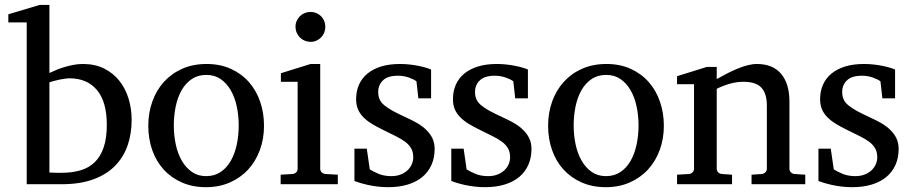

<svg xmlns="http://www.w3.org/2000/svg" viewBox="-20 -757 3747 789"><path d="M521 -264.2Q521 -207.5 504.4 -159.4Q487.8 -111.3 452.9 -75.7Q418 -40 363.5 -20Q309.1 0 233.9 0H89.8V-665H14.2V-698.2L143.1 -736.8H183.1V-457Q191.9 -460.9 206.1 -467.3Q220.2 -473.6 238.5 -479.5Q256.8 -485.4 277.8 -489.7Q298.8 -494.1 320.8 -494.1Q370.1 -494.1 407.5 -475.6Q444.8 -457 470.2 -425.3Q495.6 -393.6 508.3 -351.8Q521 -310.1 521 -264.2ZM418.9 -244.1Q418.9 -338.4 378.7 -386.7Q338.4 -435.1 266.1 -435.1Q257.8 -435.1 246.6 -433.6Q235.4 -432.1 223.9 -429.7Q212.4 -427.2 201.4 -424.3Q190.4 -421.4 183.1 -418.9V-47.9Q191.4 -47.4 200.2 -47.4Q207.5 -46.9 215.8 -46.9H231.9Q276.4 -46.9 311 -57.1Q345.7 -67.4 369.6 -90.8Q393.6 -114.3 406.2 -151.9Q418.9 -189.5 418.9 -244.1Z M960.9 -241.2Q960.9 -282.2 952.9 -319.8Q944.8 -357.4 928.2 -386.2Q911.6 -415 886.7 -432.1Q861.8 -449.2 828.1 -449.2Q793.5 -449.2 768.1 -432.1Q742.7 -415 726.3 -386.2Q710 -357.4 702.1 -319.8Q694.3 -282.2 694.3 -241.2Q694.3 -200.7 702.4 -163.1Q710.4 -125.5 727.1 -96.7Q743.7 -67.9 768.6 -50.5Q793.5 -33.2 827.1 -33.2Q861.3 -33.2 886.7 -50.3Q912.1 -67.4 928.5 -96.2Q944.8 -125 952.9 -162.6Q960.9 -200.2 960.9 -241.2ZM1064.9 -240.2Q1064.9 -187 1048.1 -140.9Q1031.2 -94.7 1000.2 -60.8Q969.2 -26.9 925 -7.3Q880.9 12.2 826.2 12.2Q771.5 12.2 727.5 -7.1Q683.6 -26.4 652.8 -60.1Q622.1 -93.8 605.7 -139.9Q589.4 -186 589.4 -240.2Q589.4 -293.5 606 -339.8Q622.6 -386.2 653.8 -420.7Q685.1 -455.1 729.2 -474.6Q773.4 -494.1 829.1 -494.1Q884.8 -494.1 928.7 -474.1Q972.7 -454.1 1002.9 -419.7Q1033.2 -385.3 1049.1 -339.1Q1064.9 -293 1064.9 -240.2Z M1133.3 0V-39.1L1182.1 -42Q1191.4 -43 1197.3 -48.8Q1203.1 -54.7 1203.1 -64V-420.9H1134.3V-456.1L1256.3 -494.1H1295.9V-64Q1295.9 -54.7 1302 -48.8Q1308.1 -43 1316.9 -42L1368.2 -39.1V0ZM1316.9 -647Q1316.9 -634.3 1312.3 -622.8Q1307.6 -611.3 1299.3 -603Q1291 -594.7 1280 -589.8Q1269 -585 1256.3 -585Q1243.7 -585 1232.2 -589.8Q1220.7 -594.7 1212.4 -603Q1204.1 -611.3 1199.2 -622.8Q1194.3 -634.3 1194.3 -647Q1194.3 -659.7 1199.2 -670.9Q1204.1 -682.1 1212.4 -690.4Q1220.7 -698.7 1232.2 -703.4Q1243.7 -708 1256.3 -708Q1269 -708 1280 -703.4Q1291 -698.7 1299.3 -690.4Q1307.6 -682.1 1312.3 -670.9Q1316.9 -659.7 1316.9 -647Z M1766.1 -145Q1766.1 -108.4 1752.9 -79.1Q1739.7 -49.8 1715.3 -29.5Q1690.9 -9.3 1655.3 1.5Q1619.6 12.2 1575.2 12.2Q1552.2 12.2 1530.5 9.5Q1508.8 6.8 1490.5 2.7Q1472.2 -1.5 1458 -5.9Q1443.8 -10.3 1436.5 -13.2V-146H1487.3L1499.5 -61Q1514.6 -51.3 1536.9 -42.2Q1559.1 -33.2 1588.4 -33.2Q1609.9 -33.2 1626.5 -39.8Q1643.1 -46.4 1654.5 -57.1Q1666 -67.9 1672.1 -81.8Q1678.2 -95.7 1678.2 -110.8Q1678.2 -131.8 1669.9 -146.7Q1661.6 -161.6 1646 -173.6Q1630.4 -185.5 1607.7 -196.8Q1585 -208 1556.2 -222.2Q1528.8 -235.4 1507.8 -248.3Q1486.8 -261.2 1472.4 -276.1Q1458 -291 1450.7 -308.8Q1443.4 -326.7 1443.4 -349.1Q1443.4 -382.3 1455.3 -409.2Q1467.3 -436 1490.2 -454.8Q1513.2 -473.6 1546.6 -483.9Q1580.1 -494.1 1623.5 -494.1Q1645.5 -494.1 1665.5 -491.7Q1685.5 -489.3 1702.1 -485.8Q1718.8 -482.4 1731.4 -478.5Q1744.1 -474.6 1751.5 -471.2V-353H1699.2L1691.4 -422.9Q1680.7 -431.2 1659.7 -438.5Q1638.7 -445.8 1615.2 -445.8Q1573.7 -445.8 1554 -427Q1534.2 -408.2 1534.2 -378.9Q1534.2 -361.8 1539.8 -349.1Q1545.4 -336.4 1558.3 -325.2Q1571.3 -314 1592.5 -302.2Q1613.8 -290.5 1645.5 -275.9Q1671.9 -264.2 1693.8 -251.5Q1715.8 -238.8 1731.9 -223.1Q1748 -207.5 1757.1 -188.5Q1766.1 -169.4 1766.1 -145Z M2164.1 -145Q2164.1 -108.4 2150.9 -79.1Q2137.7 -49.8 2113.3 -29.5Q2088.9 -9.3 2053.2 1.5Q2017.6 12.2 1973.1 12.2Q1950.2 12.2 1928.5 9.5Q1906.7 6.8 1888.4 2.7Q1870.1 -1.5 1856 -5.9Q1841.8 -10.3 1834.5 -13.2V-146H1885.3L1897.5 -61Q1912.6 -51.3 1934.8 -42.2Q1957 -33.2 1986.3 -33.2Q2007.8 -33.2 2024.4 -39.8Q2041 -46.4 2052.5 -57.1Q2064 -67.9 2070.1 -81.8Q2076.2 -95.7 2076.2 -110.8Q2076.2 -131.8 2067.9 -146.7Q2059.6 -161.6 2043.9 -173.6Q2028.3 -185.5 2005.6 -196.8Q1982.9 -208 1954.1 -222.2Q1926.8 -235.4 1905.8 -248.3Q1884.8 -261.2 1870.4 -276.1Q1856 -291 1848.6 -308.8Q1841.3 -326.7 1841.3 -349.1Q1841.3 -382.3 1853.3 -409.2Q1865.2 -436 1888.2 -454.8Q1911.1 -473.6 1944.6 -483.9Q1978 -494.1 2021.5 -494.1Q2043.5 -494.1 2063.5 -491.7Q2083.5 -489.3 2100.1 -485.8Q2116.7 -482.4 2129.4 -478.5Q2142.1 -474.6 2149.4 -471.2V-353H2097.2L2089.4 -422.9Q2078.6 -431.2 2057.6 -438.5Q2036.6 -445.8 2013.2 -445.8Q1971.7 -445.8 1951.9 -427Q1932.1 -408.2 1932.1 -378.9Q1932.1 -361.8 1937.7 -349.1Q1943.4 -336.4 1956.3 -325.2Q1969.2 -314 1990.5 -302.2Q2011.7 -290.5 2043.5 -275.9Q2069.8 -264.2 2091.8 -251.5Q2113.8 -238.8 2129.9 -223.1Q2146 -207.5 2155 -188.5Q2164.1 -169.4 2164.1 -145Z M2604 -241.2Q2604 -282.2 2595.9 -319.8Q2587.9 -357.4 2571.3 -386.2Q2554.7 -415 2529.8 -432.1Q2504.9 -449.2 2471.2 -449.2Q2436.5 -449.2 2411.1 -432.1Q2385.7 -415 2369.4 -386.2Q2353 -357.4 2345.2 -319.8Q2337.4 -282.2 2337.4 -241.2Q2337.4 -200.7 2345.5 -163.1Q2353.5 -125.5 2370.1 -96.7Q2386.7 -67.9 2411.6 -50.5Q2436.5 -33.2 2470.2 -33.2Q2504.4 -33.2 2529.8 -50.3Q2555.2 -67.4 2571.5 -96.2Q2587.9 -125 2595.9 -162.6Q2604 -200.2 2604 -241.2ZM2708 -240.2Q2708 -187 2691.2 -140.9Q2674.3 -94.7 2643.3 -60.8Q2612.3 -26.9 2568.1 -7.3Q2523.9 12.2 2469.2 12.2Q2414.6 12.2 2370.6 -7.1Q2326.7 -26.4 2295.9 -60.1Q2265.1 -93.8 2248.8 -139.9Q2232.4 -186 2232.4 -240.2Q2232.4 -293.5 2249 -339.8Q2265.6 -386.2 2296.9 -420.7Q2328.1 -455.1 2372.3 -474.6Q2416.5 -494.1 2472.2 -494.1Q2527.8 -494.1 2571.8 -474.1Q2615.7 -454.1 2646 -419.7Q2676.3 -385.3 2692.1 -339.1Q2708 -293 2708 -240.2Z M3068.4 0V-39.1L3110.4 -42Q3119.1 -43 3125.2 -48.8Q3131.3 -54.7 3131.3 -64V-324.2Q3131.3 -371.6 3109.4 -396.2Q3087.4 -420.9 3035.2 -420.9Q3006.3 -420.9 2978.5 -412.8Q2950.7 -404.8 2925.3 -392.1V-64Q2925.3 -54.7 2931.2 -48.8Q2937 -43 2946.3 -42L2988.3 -39.1V0H2762.2V-39.1L2811 -42Q2820.3 -43 2826.2 -48.8Q2832 -54.7 2832 -64V-411.1H2762.2V-443.8L2884.3 -481.9H2925.3V-432.1Q2946.3 -443.8 2968 -455.1Q2989.7 -466.3 3011.2 -475.1Q3032.7 -483.9 3052.7 -489Q3072.8 -494.1 3090.3 -494.1Q3155.8 -494.1 3189.9 -453.6Q3224.1 -413.1 3224.1 -339.8V-64Q3224.1 -54.7 3230.2 -48.8Q3236.3 -43 3245.1 -42L3289.1 -39.1V0Z M3672.9 -145Q3672.9 -108.4 3659.7 -79.1Q3646.5 -49.8 3622.1 -29.5Q3597.7 -9.3 3562 1.5Q3526.4 12.2 3481.9 12.2Q3459 12.2 3437.3 9.5Q3415.5 6.8 3397.2 2.7Q3378.9 -1.5 3364.7 -5.9Q3350.6 -10.3 3343.3 -13.2V-146H3394L3406.2 -61Q3421.4 -51.3 3443.6 -42.2Q3465.8 -33.2 3495.1 -33.2Q3516.6 -33.2 3533.2 -39.8Q3549.8 -46.4 3561.3 -57.1Q3572.8 -67.9 3578.9 -81.8Q3585 -95.7 3585 -110.8Q3585 -131.8 3576.7 -146.7Q3568.4 -161.6 3552.7 -173.6Q3537.1 -185.5 3514.4 -196.8Q3491.7 -208 3462.9 -222.2Q3435.5 -235.4 3414.6 -248.3Q3393.6 -261.2 3379.2 -276.1Q3364.7 -291 3357.4 -308.8Q3350.1 -326.7 3350.1 -349.1Q3350.1 -382.3 3362.1 -409.2Q3374 -436 3397 -454.8Q3419.9 -473.6 3453.4 -483.9Q3486.8 -494.1 3530.3 -494.1Q3552.2 -494.1 3572.3 -491.7Q3592.3 -489.3 3608.9 -485.8Q3625.5 -482.4 3638.2 -478.5Q3650.9 -474.6 3658.2 -471.2V-353H3606L3598.1 -422.9Q3587.4 -431.2 3566.4 -438.5Q3545.4 -445.8 3522 -445.8Q3480.5 -445.8 3460.7 -427Q3440.9 -408.2 3440.9 -378.9Q3440.9 -361.8 3446.5 -349.1Q3452.1 -336.4 3465.1 -325.2Q3478 -314 3499.3 -302.2Q3520.5 -290.5 3552.2 -275.9Q3578.6 -264.2 3600.6 -251.5Q3622.6 -238.8 3638.7 -223.1Q3654.8 -207.5 3663.8 -188.5Q3672.9 -169.4 3672.9 -145Z"/></svg>

Font: Charis SIL CyrE
Style: Regular
Weight: 400
Foundry: SIL International
Version: Version 5.000